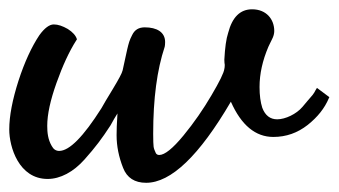

<svg xmlns="http://www.w3.org/2000/svg" viewBox="-21 -357 732 415"><path d="M145 -272.9C142.6 -280.3 136.2 -287.6 125.5 -294.4C114.3 -300.8 104.5 -304.2 95.2 -304.2C85.9 -304.2 75.2 -296.4 64 -280.8C47.4 -255.9 32.2 -223.1 19 -182.6C5.9 -141.6 -1 -106.4 -1 -77.1C-1 -39.6 19.5 29.8 82 29.8C109.4 29.8 137.7 14.6 161.6 -12.2C185.5 -39.1 198.7 -56.6 217.8 -85.9C223.1 -96.2 228.5 -104.5 232.9 -111.8C231.4 -90.3 231 -74.7 231 -64.9C231 -41 235.8 -17.6 245.1 5.9C253.4 27.3 270 38.1 294.9 38.1C348.6 38.1 409.7 -20.5 478 -137.2C500.5 -86.4 531.2 -61 569.8 -61C597.7 -61 622.1 -69.8 644 -86.9C665.5 -104 680.7 -123 689.9 -145L690.9 -147L664.1 -167L661.1 -162.1C659.7 -158.7 657.2 -155.3 654.8 -151.9C649.4 -145.5 638.7 -133.3 632.8 -126C619.6 -110.4 595.7 -99.1 578.1 -99.1C563 -99.1 552.2 -107.4 545.9 -124C542 -136.2 540 -150.9 540 -168.9C540 -197.3 546.4 -226.1 559.1 -255.9C560.5 -259.3 565.4 -268.6 566.9 -272C570.3 -278.3 571.8 -284.7 571.8 -290C571.8 -315.4 554.7 -336.9 523.9 -336.9C498 -336.9 481 -319.8 472.2 -286.1C467.8 -272.9 465.3 -253.9 463.9 -228C463.9 -223.1 464.4 -219.2 464.8 -216.8C464.8 -212.9 464.4 -210 463.9 -208C462.9 -199.7 453.6 -180.7 436 -150.9C418.5 -121.1 398.4 -91.8 375.5 -64C352.5 -36.1 335 -22 323.2 -22C319.8 -22 317.4 -23.4 315.9 -25.9C313.5 -31.2 311.5 -35.6 311 -40C310.5 -43.9 310.1 -53.2 310.1 -67.9C310.1 -143.6 318.4 -206.1 335 -255.9C335.4 -257.8 335.9 -261.2 335.9 -266.1C335.9 -287.6 317.9 -297.9 292 -297.9C278.8 -297.9 270 -292.5 264.6 -281.2C258.8 -270 257.3 -264.2 253.9 -250C247.6 -220.2 244.1 -205.6 244.1 -205.1C242.7 -198.7 235.4 -185.5 223.1 -165C210.4 -144 202.1 -130.4 198.2 -123C159.2 -61.5 128.9 -30.8 106.9 -30.8C100.1 -30.8 94.7 -34.2 90.8 -41.5C82.5 -55.7 81.1 -70.8 81.1 -85C81.1 -109.9 87.9 -140.6 101.1 -177.7C114.3 -214.8 128.4 -245.6 144 -270L145 -271Z"/></svg>

Font: Dancing Script
Style: Regular
Weight: 800
Designer: Pablo Impallari
Foundry: Pablo Impallari
Version: Version 2.001